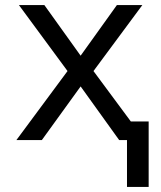

<svg xmlns="http://www.w3.org/2000/svg" viewBox="-20 -556 640 762"><path d="M484 186V0H464L452 -74H570V186ZM45 0 248 -274 55 -536H156L300 -335L444 -536H545L351 -274L554 0H453L300 -213L146 0Z"/></svg>

Font: Noto Sans Mono
Style: Regular
Weight: 400
Designer: Monotype Design Team
Foundry: Monotype Imaging Inc.
Version: Version 2.014